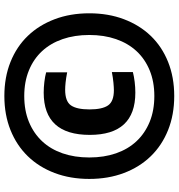

<svg xmlns="http://www.w3.org/2000/svg" viewBox="10 -800 800 859"><g transform="rotate(-90 409.5 -370.0)"><path d="M425 -164Q236 -164 236 -368Q236 -574 425 -574Q448 -574 473 -571Q498 -568 516 -563V-469Q490 -474 471 -476Q452 -478 438 -478Q386 -478 368 -452Q350 -426 350 -369Q350 -312 368 -286Q386 -260 436 -260Q448 -260 469.5 -262Q491 -264 517 -269V-175Q498 -170 473.5 -167Q449 -164 425 -164ZM410 10Q326 10 257.5 -17.5Q189 -45 140.5 -95Q92 -145 65.5 -215Q39 -285 39 -370Q39 -455 65.5 -525Q92 -595 140.5 -645Q189 -695 257.5 -722.5Q326 -750 410 -750Q494 -750 562.5 -722.5Q631 -695 679 -645Q727 -595 753.5 -525Q780 -455 780 -370Q780 -285 753.5 -215Q727 -145 679 -95Q631 -45 562.5 -17.5Q494 10 410 10ZM410 -79Q474 -79 525 -100Q576 -121 611 -159Q646 -197 664.5 -250.5Q683 -304 683 -370Q683 -436 664.5 -489.5Q646 -543 611 -581Q576 -619 525 -640Q474 -661 410 -661Q345 -661 294 -640Q243 -619 207.5 -581Q172 -543 153.5 -489.5Q135 -436 135 -370Q135 -304 153.5 -250.5Q172 -197 207.5 -159Q243 -121 294 -100Q345 -79 410 -79Z"/></g></svg>

Font: Encode Sans Wide
Style: ExtraBold
Weight: 800
Designer: Pablo Impallari, Andres Torresi
Foundry: Pablo Impallari, Andres Torresi
Version: Version 1.000; ttfautohint (v1.00) -l 8 -r 50 -G 200 -x 14 -